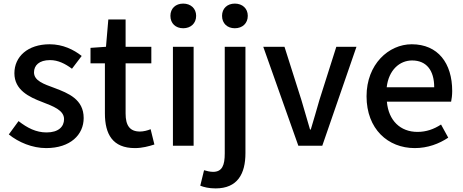

<svg xmlns="http://www.w3.org/2000/svg" viewBox="-20 -810 2574 1067"><path d="M236 13C372 13 445 -62 445 -154C445 -258 360 -292 283 -321C223 -343 169 -361 169 -408C169 -446 197 -476 258 -476C303 -476 342 -456 380 -428L434 -499C390 -534 329 -564 256 -564C134 -564 60 -495 60 -403C60 -310 141 -271 215 -243C274 -220 336 -198 336 -148C336 -106 305 -74 239 -74C180 -74 132 -99 83 -137L29 -63C83 -19 160 13 236 13Z M730 13C770 13 807 3 838 -7L817 -92C801 -85 777 -79 758 -79C701 -79 678 -113 678 -179V-458H821V-550H678V-702H582L569 -550L483 -544V-458H563V-180C563 -64 606 13 730 13Z M998 -653C1040 -653 1070 -680 1070 -722C1070 -763 1040 -790 998 -790C956 -790 927 -763 927 -722C927 -680 956 -653 998 -653ZM941 0H1056V-550H941Z M1285 -653C1327 -653 1357 -680 1357 -722C1357 -763 1327 -790 1285 -790C1243 -790 1214 -763 1214 -722C1214 -680 1243 -653 1285 -653ZM1178 237C1300 237 1344 156 1344 41V-550H1229V43C1229 108 1215 145 1164 145C1146 145 1129 140 1114 136L1093 222C1113 230 1141 237 1178 237Z M1638 0H1771L1961 -550H1849L1755 -254C1740 -200 1723 -144 1707 -90H1703C1687 -144 1671 -200 1655 -254L1561 -550H1443Z M2285 13C2357 13 2420 -11 2471 -45L2431 -118C2391 -92 2349 -77 2300 -77C2205 -77 2139 -140 2130 -245H2487C2490 -259 2493 -281 2493 -304C2493 -459 2414 -564 2268 -564C2140 -564 2017 -453 2017 -275C2017 -93 2136 13 2285 13ZM2129 -325C2140 -421 2201 -474 2270 -474C2350 -474 2393 -419 2393 -325Z"/></svg>

Font: Noto Sans JP Medium
Style: Regular
Weight: 500
Designer: Ryoko NISHIZUKA  (kana, bopomofo & ideographs); Paul D. Hunt (Latin, Greek & Cyrillic); Sandoll Communications , Soo-you
Foundry: Adobe
Version: Version 2.002;hotconv 1.0.116;makeotfexe 2.5.65601